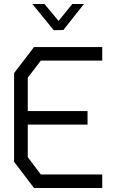

<svg xmlns="http://www.w3.org/2000/svg" viewBox="-20 -934 568 954"><path d="M149 0 50 -130V-571L149 -700H488V-633H183L118 -548V-382H415V-315H118V-153L183 -67H488V0ZM201 -914 271 -830 339 -914H397L295 -785L247 -784L141 -914Z"/></svg>

Font: Turret Road Medium
Style: Regular
Weight: 500
Designer: Noponies
Foundry: Noponies
Version: Version 1.001; ttfautohint (v1.8)